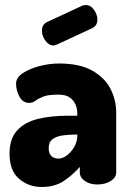

<svg xmlns="http://www.w3.org/2000/svg" viewBox="-20 -735 524 765"><path d="M146 10Q94 10 56 -22.5Q18 -55 18 -123Q18 -182 48 -215Q78 -248 130.5 -261Q183 -274 252 -274H288V-284Q288 -301 281 -318Q274 -335 258 -346.5Q242 -358 213 -358Q172 -358 152 -350Q132 -342 121 -333.5Q110 -325 96 -325Q71 -325 57.5 -350Q44 -375 44 -402Q44 -426 71.5 -444Q99 -462 138.5 -472Q178 -482 215 -482Q297 -482 347 -454Q397 -426 420 -381.5Q443 -337 443 -286V-48Q443 -28 421.5 -14Q400 0 367 0Q338 0 318 -14Q298 -28 298 -48V-70Q271 -39 235 -14.5Q199 10 146 10ZM213 -103Q229 -103 246 -115.5Q263 -128 275.5 -149Q288 -170 288 -195V-199H284Q256 -199 230.5 -195.5Q205 -192 189.5 -180.5Q174 -169 174 -145Q174 -123 185 -113Q196 -103 213 -103ZM193 -554Q174 -554 160.5 -573.5Q147 -593 147 -612Q147 -637 167 -647L307 -712Q315 -715 321 -715Q341 -715 354.5 -696Q368 -677 368 -657Q368 -633 348 -623L208 -558Q204 -557 200.5 -555.5Q197 -554 193 -554Z"/></svg>

Font: Dosis ExtraBold
Style: Regular
Weight: 800
Designer: EdgarTolentino, PabloImpallari, IginoMarini
Foundry: EdgarTolentino, PabloImpallari, IginoMarini
Version: Version 3.001; ttfautohint (v1.8.2)